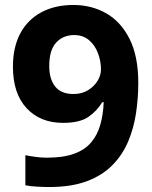

<svg xmlns="http://www.w3.org/2000/svg" viewBox="-20 -742 612 772"><path d="M536 -409Q536 -348 527 -287.5Q518 -227 495.5 -173.5Q473 -120 432.5 -78.5Q392 -37 329.5 -13.5Q267 10 178 10Q157 10 129 8.5Q101 7 82 3V-118Q102 -114 124 -111Q146 -108 168 -108Q235 -108 278.5 -124Q322 -140 347 -170Q372 -200 383.5 -241Q395 -282 397 -331H391Q370 -296 335.5 -272Q301 -248 233 -248Q142 -248 87 -307Q32 -366 32 -474Q32 -552 61.5 -607.5Q91 -663 146 -692.5Q201 -722 275 -722Q348 -722 407 -688.5Q466 -655 501 -585.5Q536 -516 536 -409ZM278 -601Q234 -601 206 -571Q178 -541 178 -476Q178 -424 202 -394Q226 -364 275 -364Q309 -364 333.5 -379Q358 -394 372 -416.5Q386 -439 386 -463Q386 -496 374 -528Q362 -560 338 -580.5Q314 -601 278 -601Z"/></svg>

Font: Noto Sans Sora Sompeng
Style: Bold
Weight: 700
Designer: Monotype Design Team. David Williams.
Foundry: Monotype Imaging Inc.
Version: Version 2.101